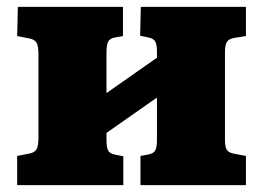

<svg xmlns="http://www.w3.org/2000/svg" viewBox="-20 -539 766 559"><path d="M30 0V-85L66 -92Q81 -95 86.5 -104.5Q92 -114 92 -140V-380Q92 -405 86.5 -414.5Q81 -424 66 -427L30 -434L32 -519H338V-434L315 -430Q299 -427 294.5 -417Q290 -407 290 -385V-268L437 -371V-388Q437 -409 432 -418Q427 -427 412 -430L388 -435L390 -519H696V-434L664 -429Q646 -426 640.5 -417Q635 -408 635 -386V-132Q635 -111 640.5 -102.5Q646 -94 664 -91L696 -85V0H389V-85L411 -89Q427 -92 432 -101Q437 -110 437 -132V-255L290 -152V-133Q290 -111 294.5 -101.5Q299 -92 314 -89L339 -84V0Z"/></svg>

Font: Literata 12pt ExtraBold
Style: Regular
Weight: 800
Designer: Latin by Veronika Burian and Jose Scaglione. Greek by Irene Vlachou. Cyrillic by Vera Evstafieva.
Foundry: TypeTogether
Version: Version 3.002